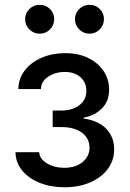

<svg xmlns="http://www.w3.org/2000/svg" viewBox="-20 -773 539 799"><path d="M248 6.3Q191.4 6.3 145.5 -12Q99.6 -30.3 72.5 -63.2Q45.4 -96.2 44.4 -139.6H143.1Q144.5 -111.8 175.3 -93.3Q206.1 -74.7 247.6 -74.7Q294.4 -74.7 323.5 -98.6Q352.5 -122.6 352.5 -158.2Q352.5 -196.8 321.3 -220.5Q290 -244.1 236.3 -244.1H199.2V-313H236.3Q280.8 -313 310.1 -335.2Q339.4 -357.4 339.4 -394.5Q339.4 -429.7 314.9 -451.7Q290.5 -473.6 250 -473.6Q210.9 -473.6 180.9 -454.1Q150.9 -434.6 150.4 -402.3H56.2Q57.1 -446.8 83.5 -480.5Q109.9 -514.2 153.8 -533Q197.8 -551.8 251.5 -551.8Q307.1 -551.8 348.1 -531.2Q389.2 -510.7 411.6 -476.6Q434.1 -442.4 434.1 -400.4Q434.1 -351.6 403.6 -321.3Q373 -291 328.1 -283.7V-279.8Q391.1 -270.5 423.1 -236.1Q455.1 -201.7 455.1 -151.4Q455.1 -105.5 428.5 -69.8Q401.9 -34.2 355.2 -13.9Q308.6 6.3 248 6.3ZM352.5 -632.8Q327.6 -632.8 309.8 -650.6Q292 -668.5 292 -693.4Q292 -718.3 309.8 -735.6Q327.6 -752.9 352.5 -752.9Q377.4 -752.9 395 -735.6Q412.6 -718.3 412.6 -693.4Q412.6 -668.5 395 -650.6Q377.4 -632.8 352.5 -632.8ZM145.5 -632.8Q120.1 -632.8 102.3 -650.6Q84.5 -668.5 84.5 -693.4Q84.5 -718.3 102.3 -735.6Q120.1 -752.9 145.5 -752.9Q170.4 -752.9 188 -735.6Q205.6 -718.3 205.6 -693.4Q205.6 -668.5 188 -650.6Q170.4 -632.8 145.5 -632.8Z"/></svg>

Font: Inter Cardless
Style: Regular
Weight: 400
Designer: Rasmus Andersson
Foundry: rsms
Version: Version 4.001;git-9221beed3